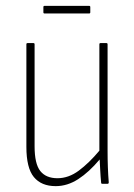

<svg xmlns="http://www.w3.org/2000/svg" viewBox="-20 -627 457 655"><path d="M170 8Q121 8 95.5 -23Q70 -54 70 -126V-476Q70 -480 74 -480H94Q98 -480 98 -476V-128Q98 -68 117.5 -43.5Q137 -19 176 -19Q214 -19 249 -45Q284 -71 319 -113V-476Q319 -480 323 -480H343Q347 -480 347 -476V-112Q347 -54 351 -5Q351 0 347 0H329Q325 0 325 -4Q323 -24 322 -44.5Q321 -65 320 -83Q284 -40 247 -16Q210 8 170 8ZM132 -581Q128 -581 128 -585V-603Q128 -607 132 -607H284Q288 -607 288 -603V-585Q288 -581 284 -581Z"/></svg>

Font: Sofia Sans Cond ExtraLight
Style: Regular
Weight: 200
Width: 3
Designer: Botio Nikoltchev, Ani Petrova
Foundry: lettersoup
Version: Version 4.100; ttfautohint (v1.8.3)